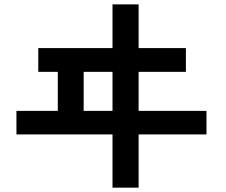

<svg xmlns="http://www.w3.org/2000/svg" viewBox="-20 -821 1040 884"><path d="M55.7 -202.1V-310.5H246.1V-490.2H156.2V-599.6H498V-800.8H618.2V-599.6H835.9V-490.2H618.2V-310.5H930.7V-202.1H618.2V43H498V-202.1ZM365.2 -310.5H498V-490.2H365.2Z"/></svg>

Font: Gothic A1
Style: Bold
Weight: 700
Version: Version 2.50